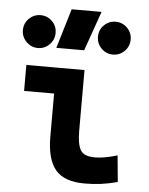

<svg xmlns="http://www.w3.org/2000/svg" viewBox="-56 -841 697 896"><g transform="rotate(5 293.0 -392.5)"><path d="M373 9.8Q278.8 9.8 237.3 -39.1Q195.8 -87.9 195.8 -195.3V-517.6H327.6V-232.9Q327.6 -171.4 343.3 -143.6Q358.9 -115.7 412.1 -115.7Q453.1 -115.7 516.1 -134.3L527.8 -10.7Q487.8 0 451.4 4.9Q415 9.8 373 9.8ZM55.2 -396V-517.6H218.8V-396ZM187.5 -609.4 243.2 -794.9H383.3L317.9 -609.4ZM101.5 -601.1Q70.3 -601.1 47.6 -623.8Q24.9 -646.6 24.9 -678.2Q24.9 -710.4 47.5 -732.7Q70.1 -754.9 101.6 -754.9Q133.3 -754.9 155.8 -732.6Q178.2 -710.3 178.2 -678.2Q178.2 -646.6 155.8 -623.8Q133.3 -601.1 101.5 -601.1ZM452.9 -601.1Q421.4 -601.1 398.9 -623.8Q376.5 -646.6 376.5 -678.2Q376.5 -710.4 399 -732.7Q421.5 -754.9 452.9 -754.9Q484.9 -754.9 507.3 -732.6Q529.8 -710.3 529.8 -678.2Q529.8 -646.6 507.4 -623.8Q485 -601.1 452.9 -601.1Z"/></g></svg>

Font: Cascadia Mono
Style: Regular
Weight: 400
Monospace: yes
Designer: Aaron Bell
Foundry: Saja Typeworks
Version: Version 2404.023